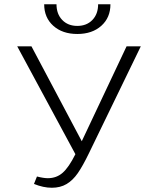

<svg xmlns="http://www.w3.org/2000/svg" viewBox="-20 -876 724 904"><path d="M643 -658 399 -155Q370 -95 346.5 -61Q323 -27 293.5 -9.5Q264 8 224 8Q184 8 140 -10L154 -45Q185 -37 205 -37Q246 -37 275 -62.5Q304 -88 335 -150L61 -658H128L365 -211L576 -658ZM500 -856H442Q442 -810 415 -782Q388 -754 344 -754Q300 -754 273 -782Q246 -810 246 -856H188Q188 -793 231 -754.5Q274 -716 344 -716Q414 -716 457 -754.5Q500 -793 500 -856Z"/></svg>

Font: Ysabeau Semilight
Style: Regular
Weight: 300
Designer: Christian Thalmann (Catharsis Fonts)
Version: Version 0.003